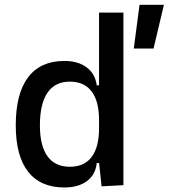

<svg xmlns="http://www.w3.org/2000/svg" viewBox="-20 -786 716 815"><path d="M547.9 -580.1 572.3 -765.6H675.8L631.8 -580.1ZM253.4 9.8Q151.9 9.8 99.4 -57.1Q46.9 -124 46.9 -253.9Q46.9 -388.7 99.4 -458Q151.9 -527.3 253.4 -527.3Q311.5 -527.3 347.9 -500Q384.3 -472.7 390.6 -423.8H430.7L400.4 -276.4Q400.4 -356.4 368.9 -397.9Q337.4 -439.5 276.4 -439.5Q213.9 -439.5 181.6 -392.6Q149.4 -345.7 149.4 -253.9Q149.4 -167 181.6 -122.6Q213.9 -78.1 276.4 -78.1Q337.4 -78.1 368.9 -119.6Q400.4 -161.1 400.4 -241.2L435.5 -93.8H390.6Q385.7 -44.9 349.4 -17.6Q313 9.8 253.4 9.8ZM411.1 4.9 400.4 -96.7V-732.4H503.9V0Z"/></svg>

Font: Cascadia Mono PL
Style: Regular
Weight: 400
Monospace: yes
Designer: Aaron Bell
Foundry: Saja Typeworks
Version: Version 2102.003